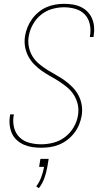

<svg xmlns="http://www.w3.org/2000/svg" viewBox="-20 -763 540 1002"><path d="M195 8Q171 8 148 4.5Q125 1 104.5 -8Q84 -17 67.5 -32Q51 -47 42 -67.5Q33 -88 30.5 -111Q28 -134 32 -158Q32 -160 32.5 -162Q33 -164 33 -166H53Q52 -164 52 -162Q52 -160 51 -159Q46 -127 53.5 -97Q61 -67 82 -46.5Q103 -26 133 -18Q163 -10 195 -10Q227 -10 259.5 -18.5Q292 -27 319.5 -48Q347 -69 364.5 -99Q382 -129 387 -161Q392 -190 386 -217Q380 -244 366 -266.5Q352 -289 332 -306Q312 -323 289.5 -337.5Q267 -352 243.5 -365Q220 -378 198.5 -393Q177 -408 158.5 -427Q140 -446 127.5 -469.5Q115 -493 110.5 -520.5Q106 -548 111 -577Q115 -600 124 -622Q133 -644 147.5 -664Q162 -684 181.5 -700Q201 -716 223 -725.5Q245 -735 268 -739Q291 -743 314 -743Q337 -743 359.5 -739.5Q382 -736 402 -726.5Q422 -717 437 -701.5Q452 -686 460.5 -666Q469 -646 471 -623.5Q473 -601 469 -578Q469 -576 468.5 -574Q468 -572 468 -570H449Q449 -571 449.5 -573Q450 -575 450 -577Q455 -608 448.5 -637.5Q442 -667 422.5 -687.5Q403 -708 374 -716.5Q345 -725 314 -725Q283 -725 251.5 -716Q220 -707 194 -686Q168 -665 151.5 -635Q135 -605 130 -574Q125 -546 130.5 -518.5Q136 -491 150 -468.5Q164 -446 184.5 -429Q205 -412 227.5 -398Q250 -384 273.5 -371Q297 -358 318.5 -342.5Q340 -327 358.5 -308Q377 -289 389.5 -265.5Q402 -242 406.5 -214.5Q411 -187 406 -158Q402 -135 392.5 -112Q383 -89 367.5 -69Q352 -49 332 -33.5Q312 -18 289 -8.5Q266 1 242 4.5Q218 8 195 8ZM183 219 169 210Q186 187 195.5 161Q205 135 210 108H184L191 66H234L227 108Q222 137 212 165.5Q202 194 183 219Z"/></svg>

Font: Iosevka SS04 Thin Oblique
Style: Regular
Weight: 100
Italic angle: -9°
Monospace: yes
Designer: Belleve Invis
Foundry: Belleve Invis
Version: Version 19.0.0; ttfautohint (v1.8.4)